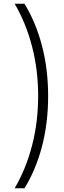

<svg xmlns="http://www.w3.org/2000/svg" viewBox="-20 -852 347 1037"><path d="M59 165Q120 61 153 -65.5Q186 -192 186 -334Q186 -475 153 -601.5Q120 -728 59 -832H112Q173 -733 206.5 -606Q240 -479 240 -333Q240 -187 206.5 -60Q173 67 112 165Z"/></svg>

Font: Noto Sans Gurmukhi UI Condensed Light
Style: Regular
Weight: 300
Width: 3
Designer: Jelle Bosma - Monotype Design Team
Foundry: Monotype Imaging Inc.
Version: Version 2.004; ttfautohint (v1.8.4.7-5d5b)